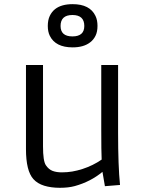

<svg xmlns="http://www.w3.org/2000/svg" viewBox="-20 -894 706 924"><path d="M548.3 -255.9Q548.3 -94.7 557.6 -3.9L484.9 2L473.1 -66.9Q416 -19.5 339.8 1.5Q309.6 9.8 267.8 9.8Q226.1 9.8 193.1 -0.2Q160.2 -10.3 140.6 -32.2Q105 -71.8 105 -176.3V-581.1H187V-189.5Q187 -119.1 200.7 -98.9Q214.4 -78.6 233.2 -71.5Q252 -64.5 277.8 -64.5Q303.7 -64.5 327.9 -68.6Q352.1 -72.8 376.5 -80.6Q427.7 -97.2 469.2 -126V-126.5Q467.3 -163.6 467.3 -271V-581.1H548.3ZM329.6 -666Q247.1 -666 219.7 -721.7Q210 -741.2 210 -769.3Q210 -797.4 219.5 -817.4Q229 -837.4 245.1 -850.1Q275.4 -874 329.6 -874Q412.6 -874 439.5 -817.4Q449.2 -797.4 449.2 -769.3Q449.2 -741.2 439.7 -721.9Q430.2 -702.6 414.1 -690.4Q382.8 -666 329.6 -666ZM271.5 -769Q271.5 -718.8 328.6 -718.8Q385.7 -718.8 385.7 -769Q385.7 -821.8 328.6 -821.8Q271.5 -821.8 271.5 -769Z"/></svg>

Font: Armata
Style: Regular
Weight: 400
Designer: Viktoriya Grabowska
Foundry: Viktoriya Grabowska
Version: Version 1.002